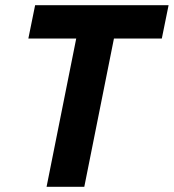

<svg xmlns="http://www.w3.org/2000/svg" viewBox="-20 -718 668 738"><path d="M602 -570 628 -698H115L89 -570H273L159 0H304L418 -570Z"/></svg>

Font: Braiins Sans
Style: Bold Italic
Weight: 700
Italic angle: -11.31°
Designer: Mike Abbink, Paul van der Laan, Pieter van Rosmalen, Jiri Chlebus, Lubos Buracinsky
Foundry: Bold Monday, Sudetype
Version: Version 1.000;hotconv 1.0.109;makeotfexe 2.5.65596